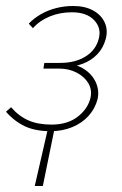

<svg xmlns="http://www.w3.org/2000/svg" viewBox="-29 -433 408 641"><path d="M87 188 132 -8H154L114 188ZM140 5Q89 5 54 -11.5Q19 -28 -9 -60L8 -75Q34 -45 66 -31Q98 -17 143 -17Q196 -17 230 -43Q264 -69 273 -106Q279 -133 266 -155Q253 -177 227 -190.5Q201 -204 169 -204H116L119 -223H172Q223 -223 257.5 -245Q292 -267 301 -305Q310 -340 285 -366Q260 -392 211 -392Q171 -392 137 -378Q103 -364 81 -339L67 -354Q84 -372 107.5 -385.5Q131 -399 158.5 -406Q186 -413 215 -413Q255 -413 282 -398Q309 -383 320.5 -358Q332 -333 324 -303Q316 -273 296 -252Q276 -231 247 -220Q218 -209 183 -209L185 -220Q222 -221 250 -203.5Q278 -186 290.5 -159Q303 -132 297 -103Q289 -71 267 -46.5Q245 -22 212 -8.5Q179 5 140 5Z"/></svg>

Font: Ysabeau Office Thin
Style: Italic
Weight: 250
Italic angle: -12°
Designer: Christian Thalmann (Catharsis Fonts)
Version: Version 2.001;gftools[0.9.30]; featfreeze: tnum,lnum,ss02